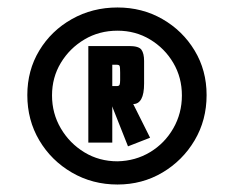

<svg xmlns="http://www.w3.org/2000/svg" viewBox="-20 -720 640 513"><path d="M294 -227Q227 -227 172 -259Q117 -291 85 -345Q53 -399 53 -466Q53 -532 85 -585Q117 -638 172 -669Q227 -700 294 -700Q360 -700 414 -669Q468 -638 500 -585Q532 -532 532 -466Q532 -399 500 -345Q468 -291 414 -259Q360 -227 294 -227ZM294 -289Q342 -290 381 -313.5Q420 -337 443 -377Q466 -417 466 -465Q466 -513 443 -552Q420 -591 381 -614.5Q342 -638 294 -638Q245 -638 205.5 -614.5Q166 -591 142.5 -552Q119 -513 119 -465Q119 -417 142.5 -377Q166 -337 205.5 -313Q245 -289 294 -289ZM322 -329 282 -430 280 -436V-339H216V-597H325Q351 -597 358 -587Q365 -577 365 -557V-497Q365 -469 357.5 -455.5Q350 -442 336 -442L381 -352ZM280 -490H292Q298 -490 299.5 -493.5Q301 -497 301 -506V-526Q301 -541 299.5 -544Q298 -547 292 -547H280Z"/></svg>

Font: Smooch Sans Thin Black
Style: Regular
Weight: 900
Version: Version 1.010